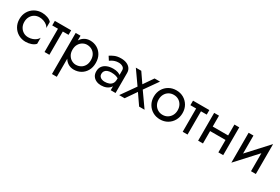

<svg xmlns="http://www.w3.org/2000/svg" viewBox="72 -1513 4010 2751"><g transform="rotate(30 2077.0 -137.5)"><path d="M111 -230Q111 -182 131.5 -145Q152 -108 187.5 -86.5Q223 -65 268 -65Q305 -65 337.5 -76.5Q370 -88 394 -107.5Q418 -127 428 -149V-49Q404 -21 359.5 -5.5Q315 10 268 10Q201 10 147 -21Q93 -52 61.5 -106.5Q30 -161 30 -230Q30 -300 61.5 -354Q93 -408 147 -439Q201 -470 268 -470Q315 -470 359.5 -454.5Q404 -439 428 -411V-311Q418 -334 394 -353Q370 -372 337.5 -383.5Q305 -395 268 -395Q223 -395 187.5 -374Q152 -353 131.5 -315.5Q111 -278 111 -230Z M658 -385V0H578V-385H483V-460H753V-385Z M828 220V-460H908V-381Q930 -418 965 -441Q1008 -470 1065 -470Q1128 -470 1179.5 -441Q1231 -412 1262 -358.5Q1293 -305 1293 -230Q1293 -156 1262 -102Q1231 -48 1179.5 -19Q1128 10 1065 10Q1008 10 965 -19Q930 -42 908 -80V220ZM1212 -230Q1212 -283 1190.5 -320Q1169 -357 1133.5 -376Q1098 -395 1055 -395Q1020 -395 986 -376Q952 -357 930 -320Q908 -283 908 -230Q908 -177 930 -140Q952 -103 986 -84Q1020 -65 1055 -65Q1098 -65 1133.5 -84Q1169 -103 1190.5 -140Q1212 -177 1212 -230Z M1400 -413Q1426 -432 1470 -451Q1514 -470 1576 -470Q1629 -470 1668.5 -453.5Q1708 -437 1730.5 -406Q1753 -375 1753 -330V0H1673V-66Q1670 -60 1666 -55Q1642 -23 1603 -6.5Q1564 10 1516 10Q1473 10 1437 -6Q1401 -22 1379.5 -53.5Q1358 -85 1358 -132Q1358 -181 1382 -215Q1406 -249 1450 -267.5Q1494 -286 1554 -286Q1598 -286 1630 -275Q1656 -265 1673 -253V-330Q1673 -365 1643.5 -382.5Q1614 -400 1576 -400Q1543 -400 1516 -391.5Q1489 -383 1469.5 -371.5Q1450 -360 1439 -352ZM1439 -135Q1439 -111 1452 -94.5Q1465 -78 1487 -69.5Q1509 -61 1536 -61Q1576 -61 1607 -73Q1638 -85 1655.5 -111Q1673 -137 1673 -180V-198Q1655 -208 1637 -214Q1602 -225 1558 -225Q1518 -225 1491.5 -214Q1465 -203 1452 -183Q1439 -163 1439 -135Z M2223 -460 2066 -237 2233 0H2143L2023 -174L1903 0H1813L1980 -237L1823 -460H1913L2023 -300L2133 -460Z M2253 -230Q2253 -300 2284.5 -354Q2316 -408 2370 -439Q2424 -470 2491 -470Q2559 -470 2612.5 -439Q2666 -408 2697.5 -354Q2729 -300 2729 -230Q2729 -161 2697.5 -106.5Q2666 -52 2612.5 -21Q2559 10 2491 10Q2424 10 2370 -21Q2316 -52 2284.5 -106.5Q2253 -161 2253 -230ZM2334 -230Q2334 -182 2354.5 -145Q2375 -108 2410.5 -86.5Q2446 -65 2491 -65Q2536 -65 2571.5 -86.5Q2607 -108 2627.5 -145Q2648 -182 2648 -230Q2648 -278 2627.5 -315.5Q2607 -353 2571.5 -374Q2536 -395 2491 -395Q2446 -395 2410.5 -374Q2375 -353 2354.5 -315.5Q2334 -278 2334 -230Z M2944 -385V0H2864V-385H2769V-460H3039V-385Z M3199 -460V-280H3454V-460H3534V0H3454V-205H3199V0H3119V-460Z M4074 0H3994V-298L3689 35V-460H3769V-162L4074 -495Z"/></g></svg>

Font: Jost
Style: Regular
Weight: 400
Version: Version 3.710